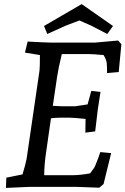

<svg xmlns="http://www.w3.org/2000/svg" viewBox="-20 -913 613 938"><path d="M226 -705H445L557 -715L573 -697L560 -561L503 -556Q503 -588 501.5 -604.5Q500 -621 486 -644Q434 -649 408 -649H282Q265 -579 259 -538L238 -396Q270 -394 279 -394H349L408 -403L426 -469L471 -464Q461 -400 458 -380L445 -271L397 -265L398 -332Q341 -338 322 -338H271Q254 -338 229 -335L205 -167Q196 -107 196 -57H334Q370 -57 420 -66Q442 -94 445 -103Q464 -149 470 -170L523 -165L486 -14L465 4Q375 0 355 0H123L9 5L11 -45L90 -61Q105 -111 110 -137L173 -568Q175 -585 175 -644L102 -656L115 -710Q206 -705 226 -705ZM379 -893 532 -786 504 -747 425 -788 368 -813Q359 -810 344 -804Q329 -798 318 -794Q307 -790 302 -788L211 -747L195 -786Z"/></svg>

Font: Andada SC
Style: Italic
Weight: 400
Italic angle: -8.29999°
Designer: Carolina Giovagnoli
Foundry: Carolina Giovagnoli
Version: Version 1.003